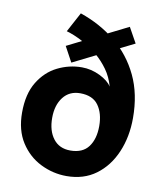

<svg xmlns="http://www.w3.org/2000/svg" viewBox="-84 -812 753 892"><g transform="rotate(10 292.0 -366.0)"><path d="M290 12Q226 12 167.5 -17Q109 -46 72.5 -103Q36 -160 36 -243Q36 -331 70.5 -387.5Q105 -444 159.5 -471Q214 -498 274 -498Q318 -498 359 -478Q400 -458 416 -432Q404 -476 379.5 -510Q355 -544 325 -569.5Q295 -595 265 -612Q235 -629 211 -638.5Q187 -648 175 -651L225 -744Q321 -711 393.5 -651.5Q466 -592 507 -506Q548 -420 548 -307Q548 -218 517 -145.5Q486 -73 428.5 -30.5Q371 12 290 12ZM287 -108Q345 -108 372.5 -145Q400 -182 400 -243Q400 -303 373 -340.5Q346 -378 287 -378Q236 -378 207 -340.5Q178 -303 178 -243Q178 -182 206.5 -145Q235 -108 287 -108ZM221 -511 182 -583 460 -722 500 -650Z"/></g></svg>

Font: Inclusive Sans
Style: Bold
Weight: 700
Designer: Olivia King
Foundry: Olivia King
Version: Version 2.004